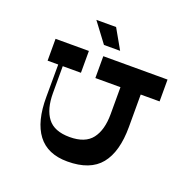

<svg xmlns="http://www.w3.org/2000/svg" viewBox="-152 -1054 1214 1208"><g transform="rotate(20 455.0 -450.0)"><path d="M713.4 -337.1Q713.4 -170.4 644.2 -85.2Q575 0 422.9 0Q289.8 0 224.6 -86Q159.4 -172 160.4 -337.1L161.4 -634.2H191.4V-374Q191.4 -266.7 236 -208.1Q280.6 -149.4 383.9 -149.4Q487.6 -149.4 532.7 -208.2Q577.8 -266.9 577.8 -374V-634.2H713.4ZM839.8 -553.8H409.7V-700H839.8ZM313.2 -553.8H90V-700H313.2ZM497.6 -768H389.4L290.4 -900H422.6Z"/></g></svg>

Font: Space Cowgirl
Style: Regular
Weight: 400
Designer: Valery Marier
Foundry: Valery Marier
Version: Version 1.000